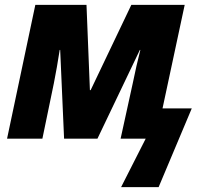

<svg xmlns="http://www.w3.org/2000/svg" viewBox="-20 -569 842 788"><path d="M477 199H631L767 -124H647L738 -549H519L352 -199H349L335 -549H125L9 0H154L201 -227C209 -268 218 -317 225 -364H227L243 0H380L554 -364H556C546 -326 534 -272 525 -228L475 0H578Z"/></svg>

Font: Noto Sans SemiCondensed ExtraBold
Style: Italic
Weight: 800
Width: 4
Italic angle: -12°
Designer: Monotype Design Team
Foundry: Monotype Imaging Inc.
Version: Version 2.013